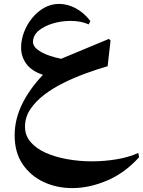

<svg xmlns="http://www.w3.org/2000/svg" viewBox="-20 -697 732 983"><path d="M531 -358Q476 -342 418.5 -321Q361 -300 308 -274Q251 -246 206 -211.5Q161 -177 134.5 -136.5Q108 -96 108 -48Q108 -3 137 30.5Q166 64 214.5 85.5Q263 107 324.5 118Q386 129 450 129Q515 129 577.5 118.5Q640 108 688 86L692 108Q619 189 528 227.5Q437 266 350 266Q270 266 203 234.5Q136 203 95.5 143Q55 83 55 -4Q55 -85 92.5 -162.5Q130 -240 200 -314Q142 -333 115 -370Q88 -407 88 -453Q88 -493 103 -532.5Q118 -572 145 -605Q172 -638 207 -657.5Q242 -677 282 -677Q325 -677 367 -655Q409 -633 443 -589L434 -572Q395 -590 341 -590Q295 -590 251 -577Q207 -564 178 -540Q149 -516 149 -482Q149 -460 173.5 -442Q198 -424 232 -412.5Q266 -401 293 -396Q314 -405 344.5 -417.5Q375 -430 421.5 -449.5Q468 -469 538 -498L546 -489Z"/></svg>

Font: Bona Nova SC
Style: Bold
Weight: 700
Designer: Mateusz Machalski
Foundry: Capitalics
Version: Version 4.001; ttfautohint (v1.8.4.7-5d5b)